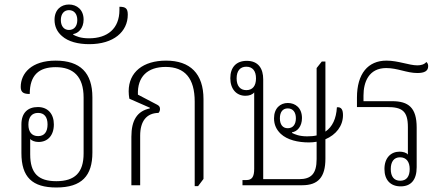

<svg xmlns="http://www.w3.org/2000/svg" viewBox="-20 -822 1972 852"><path d="M230 10C343 10 390 -42 390 -145V-390C390 -499 336 -553 227 -553C120 -553 72 -497 72 -436C72 -411 86 -405 112 -405C112 -489 153 -524 227 -524C305 -524 351 -483 351 -389V-141C351 -56 312 -18 230 -18C150 -18 114 -53 114 -137V-205C121 -198 134 -192 151 -192C191 -192 219 -220 219 -270C219 -316 193 -347 148 -347C103 -347 75 -321 75 -270V-143C75 -36 123 10 230 10ZM149 -218C121 -218 106 -237 106 -269C106 -302 121 -321 149 -321C177 -321 191 -302 191 -270C191 -237 177 -218 149 -218Z M376 -626C484 -626 547 -681 547 -757C547 -784 538 -792 510 -792V-778C510 -695 457 -652 375 -652C338 -652 318 -661 305 -668V-671C327 -674 351 -696 351 -735C351 -779 321 -802 286 -802C251 -802 222 -779 222 -734C222 -704 234 -680 255 -662C283 -637 327 -626 376 -626ZM286 -689C264 -689 250 -706 250 -733C250 -760 264 -777 286 -777C309 -777 323 -760 323 -733C323 -706 309 -689 286 -689Z M844 4H859L883 -28V-382C883 -495 824 -553 717 -553C615 -553 551 -502 551 -417C551 -407 552 -395 554 -384L645 -344V-341C589 -329 563 -289 563 -215V0H602V-220C602 -284 630 -320 683 -321C687 -324 690 -331 690 -338C690 -347 687 -352 678 -357L592 -402C589 -482 635 -525 715 -525C800 -525 844 -475 844 -371Z M1056 0H1321C1392 0 1424 -36 1424 -118V-204C1471 -224 1502 -263 1502 -311C1502 -335 1495 -348 1475 -346C1472 -295 1455 -259 1424 -238V-549H1408L1385 -520V-221C1372 -218 1358 -217 1343 -217C1308 -217 1288 -226 1276 -232V-235C1299 -238 1320 -261 1320 -298C1320 -343 1291 -365 1257 -365C1224 -365 1196 -342 1196 -297C1196 -268 1207 -246 1226 -228C1255 -201 1302 -190 1351 -190C1363 -190 1374 -191 1385 -193V-116C1385 -51 1361 -27 1307 -27H1148V-470C1148 -517 1127 -552 1075 -552C1028 -552 1002 -523 1002 -475C1002 -427 1029 -397 1069 -397C1086 -397 1100 -402 1108 -412V-73C1108 -37 1098 -23 1073 -23H1056ZM1073 -422C1045 -422 1030 -442 1030 -474C1030 -508 1046 -526 1073 -526C1101 -526 1116 -507 1116 -474C1116 -441 1101 -422 1073 -422ZM1257 -253C1234 -253 1222 -270 1222 -297C1222 -324 1234 -341 1257 -341C1280 -341 1293 -324 1293 -297C1293 -270 1280 -253 1257 -253Z M1758 5C1803 5 1829 -23 1829 -80V-256C1829 -344 1793 -373 1720 -373H1593V-398C1593 -457 1616 -520 1694 -520C1744 -520 1785 -498 1832 -498C1862 -498 1880 -506 1880 -528C1880 -534 1879 -541 1872 -547C1863 -536 1848 -532 1832 -532C1795 -532 1747 -553 1695 -553C1613 -553 1564 -495 1564 -389V-347H1697C1764 -347 1790 -330 1790 -258V-136C1784 -145 1767 -149 1753 -149C1715 -149 1686 -122 1686 -72C1686 -23 1713 5 1758 5ZM1756 -20C1728 -20 1714 -39 1714 -72C1714 -104 1728 -124 1755 -124C1783 -124 1798 -104 1798 -72C1798 -39 1784 -20 1756 -20Z"/></svg>

Font: Noto Serif Thai Condensed ExtraLight
Style: Regular
Weight: 200
Width: 3
Designer: Monotype Design Team
Foundry: Monotype Imaging Inc.
Version: Version 2.002